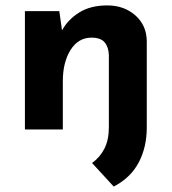

<svg xmlns="http://www.w3.org/2000/svg" viewBox="-20 -478 634 709"><path d="M522 -7Q522 65 492.5 121.5Q463 178 400 211L320 124Q350 102 366 70Q382 38 382 -8V-275Q381 -304 366.5 -321.5Q352 -339 318 -339Q269 -339 240.5 -293.5Q212 -248 212 -178V0H72V-437H199L209 -366Q232 -407 273.5 -432.5Q315 -458 376 -458Q438 -458 479.5 -421.5Q521 -385 522 -327Z"/></svg>

Font: Reem Kufi Fun
Style: Bold
Weight: 700
Designer: Khaled Hosny
Version: Version 1.005